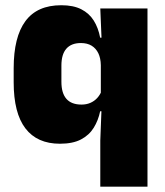

<svg xmlns="http://www.w3.org/2000/svg" viewBox="-20 -524 616 716"><path d="M203.5 12Q118.5 12 74.8 -45.2Q31 -102.5 31 -217V-269.5Q31 -386 74.8 -445.2Q118.5 -504.5 208.5 -504.5Q253.5 -504.5 283 -489.5Q312.5 -474.5 329.5 -447.5Q346.5 -420.5 353.5 -383.5H399L356 -281Q355.5 -307 346.8 -325.2Q338 -343.5 321.8 -353.5Q305.5 -363.5 281.5 -363.5Q246 -363.5 227.5 -342.5Q209 -321.5 209 -279.5V-219Q209 -176.5 227.8 -155.2Q246.5 -134 284 -134Q302.5 -134 317.2 -140.5Q332 -147 342.5 -158.5Q353 -170 359 -185L402.5 -109H353.5Q346.5 -75 329.5 -47.5Q312.5 -20 282 -4Q251.5 12 203.5 12ZM530 172H354V0L359 -128.5L356 -153V-350L359 -372.5L354 -492.5H530Z"/></svg>

Font: Anek Devanagari Medium ExtraBold
Style: Regular
Weight: 800
Version: Version 1.003